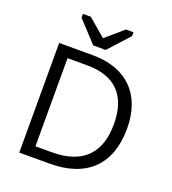

<svg xmlns="http://www.w3.org/2000/svg" viewBox="-163 -1053 1055 1175"><g transform="rotate(20 364.5 -465.5)"><path d="M668 -364C668 -584 539 -714 317 -714H98V0H296C536 0 668 -128 668 -364ZM583 -361C583 -170 483 -70 285 -70H178V-644H305C489 -644 583 -547 583 -361ZM299 -771H380L503 -906V-931H454L340 -833L225 -931H174V-906Z"/></g></svg>

Font: Frost Regular
Style: Regular
Weight: 400
Designer: Lee Frost
Foundry: Lee Frost for Ice Communication Norge AS
Version: Version 2.011;hotconv 1.0.107;makeotfexe 2.5.65593